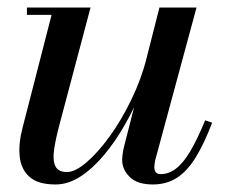

<svg xmlns="http://www.w3.org/2000/svg" viewBox="-20 -480 616 510"><path d="M127.5 10Q80.5 10 58 -10.5Q35.5 -31 32.2 -65.2Q29 -99.5 40 -141L117 -440.5H51.5V-460H220.5L138.5 -151Q128 -112 123.8 -83.2Q119.5 -54.5 127 -38.8Q134.5 -23 158 -23Q179.5 -23 209.5 -48.5Q239.5 -74 270.8 -117Q302 -160 328.5 -214.5Q355 -269 370 -327H385Q374.5 -285 355.5 -238.5Q336.5 -192 311.2 -147.8Q286 -103.5 256 -67.8Q226 -32 193.5 -11Q161 10 127.5 10ZM386 10Q344.5 10 324.5 -10Q304.5 -30 304.5 -55Q304.5 -61.5 305.8 -71Q307 -80.5 309 -88.5L403.5 -460H502L392 -53.5Q391 -49 390.5 -44.2Q390 -39.5 390 -35.5Q390 -17.5 407 -17.5Q428 -17.5 447 -31.8Q466 -46 484.8 -77.2Q503.5 -108.5 525 -160.5L543.5 -154Q521.5 -96.5 498.8 -60.2Q476 -24 448.8 -7Q421.5 10 386 10Z"/></svg>

Font: Bodoni Moda 11pt Medium
Style: Italic
Weight: 500
Italic angle: -13°
Designer: Owen Earl
Foundry: indestructible type
Version: Version 2.004